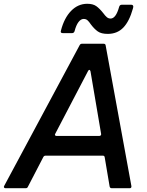

<svg xmlns="http://www.w3.org/2000/svg" viewBox="-54 -994 776 1014"><path d="M-25 0Q-30 0 -32.5 -3.5Q-35 -7 -32 -12L367 -756Q371 -763 379 -763H493Q503 -763 504 -754L640 -11V-9Q640 0 631 0H536Q527 0 525 -9L499 -163Q498 -172 489 -172H187Q179 -172 175 -165L93 -7Q90 0 82 0ZM470 -276Q475 -276 478 -279Q481 -282 480 -287L424 -617Q422 -625 418 -625Q414 -625 411 -619L238 -288L236 -283Q236 -280 238.5 -278Q241 -276 245 -276ZM426 -865Q416 -880 408 -887Q400 -894 388 -894Q373 -894 360.5 -877.5Q348 -861 340 -830Q337 -819 326 -819H278Q263 -819 268 -833Q285 -899 321.5 -936.5Q358 -974 407 -974Q437 -974 454.5 -961.5Q472 -949 491 -925Q502 -910 510.5 -903Q519 -896 530 -896Q558 -896 575 -957Q578 -969 589 -969H639Q650 -969 650 -958Q650 -955 648 -949Q629 -881 597 -848Q565 -815 515 -815Q481 -815 462.5 -828Q444 -841 426 -865Z"/></svg>

Font: Open Sauce Two Medium Italic
Style: Regular
Weight: 500
Italic angle: -10°
Designer: Alfredo Marco Pradil
Foundry: Creative Sauce Fz LLC
Version: Version 1.477